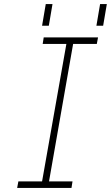

<svg xmlns="http://www.w3.org/2000/svg" viewBox="-20 -920 543 940"><path d="M186 -794 204 -900H237L219 -794ZM452 -794 470 -900H503L485 -794ZM64 0 70 -32H186L305 -705H189L194 -737H460L454 -705H338L220 -32H335L330 0Z"/></svg>

Font: Tomorrow ExtraLight
Style: Italic
Weight: 275
Italic angle: -10°
Designer: Tony de Marco, Monica Rizzolli
Foundry: Just in Type
Version: Version 2.002